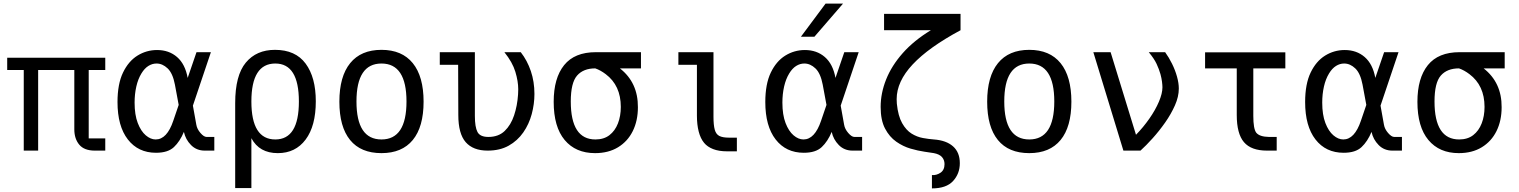

<svg xmlns="http://www.w3.org/2000/svg" viewBox="-20 -837 8440 1067"><path d="M112 -448H20V-516H565V-448H473V-68H565V0H507Q448 0 420.5 -33Q393 -66 393 -118V-448H192V0H112Z M847 12Q748 12 690.5 -62Q633 -136 633 -270Q633 -370 663.5 -433.5Q694 -497 744 -528Q794 -559 853 -559Q919 -559 964 -520Q1009 -481 1023 -404L1072 -547H1152L1052 -250L1071 -144Q1075 -120 1094 -98Q1113 -76 1128 -76H1171V0H1118Q1072 0 1041.5 -31Q1011 -62 1002 -104Q980 -51 946.5 -19.5Q913 12 847 12ZM845 -62Q908 -62 943 -166L973 -254L952 -367Q940 -430 911.5 -457Q883 -484 850 -484Q826 -484 804.5 -470.5Q783 -457 766 -429Q747 -398 737.5 -356Q728 -314 728 -267Q728 -199 745.5 -153.5Q763 -108 790 -85Q817 -62 845 -62Z M1287 -264Q1287 -418 1346 -489Q1405 -560 1508 -560Q1622 -560 1678.5 -483.5Q1735 -407 1735 -274Q1735 -137 1678.5 -61.5Q1622 14 1524 14Q1421 14 1377 -69V208H1287ZM1510 -62Q1641 -62 1641 -273Q1641 -484 1510 -484Q1377 -484 1377 -273Q1377 -62 1510 -62Z M2100 14Q1985 14 1925.5 -59Q1866 -132 1866 -272Q1866 -412 1926 -486Q1986 -560 2100 -560Q2214 -560 2274 -486Q2334 -412 2334 -272Q2334 -132 2274 -59Q2214 14 2100 14ZM2239 -273Q2239 -484 2100 -484Q1961 -484 1961 -273Q1961 -62 2100 -62Q2239 -62 2239 -273Z M2690 0Q2609 0 2568 -47Q2527 -94 2527 -198L2526 -477H2424V-547H2619V-193Q2619 -131 2633.5 -103.5Q2648 -76 2694 -76Q2750 -76 2784.5 -109Q2819 -142 2837 -196Q2855 -250 2859 -312Q2859 -318 2859.5 -325.5Q2860 -333 2860 -341Q2860 -385 2844 -438Q2828 -491 2783 -547H2874Q2910 -501 2930 -442Q2950 -383 2950 -315Q2950 -259 2935 -203Q2920 -147 2888 -101Q2856 -55 2807 -27.5Q2758 0 2690 0Z M3287 14Q3179 14 3118 -59Q3057 -132 3057 -271Q3057 -403 3115 -475Q3173 -547 3291 -547H3542V-457H3425Q3526 -378 3525 -241Q3525 -166 3496.5 -108.5Q3468 -51 3414.5 -18.5Q3361 14 3287 14ZM3289 -62Q3336 -62 3367 -86Q3398 -110 3414 -151Q3430 -192 3430 -243Q3430 -362 3346 -425Q3317 -447 3288 -457Q3222 -457 3187 -417Q3152 -377 3152 -273Q3152 -62 3289 -62Z M4021 4Q3975 4 3943 -8.5Q3911 -21 3893 -43Q3873 -67 3863 -105.5Q3853 -144 3853 -194V-477H3750V-547H3945V-189Q3945 -142 3952 -116.5Q3959 -91 3977.5 -81.5Q3996 -72 4032 -72H4075V4Z M4568 -817H4665L4506 -633H4431ZM4447 12Q4348 12 4290.5 -62Q4233 -136 4233 -270Q4233 -370 4263.5 -433.5Q4294 -497 4344 -528Q4394 -559 4453 -559Q4519 -559 4564 -520Q4609 -481 4623 -404L4672 -547H4752L4652 -250L4671 -144Q4675 -120 4694 -98Q4713 -76 4728 -76H4771V0H4718Q4672 0 4641.5 -31Q4611 -62 4602 -104Q4580 -51 4546.5 -19.5Q4513 12 4447 12ZM4445 -62Q4508 -62 4543 -166L4573 -254L4552 -367Q4540 -430 4511.5 -457Q4483 -484 4450 -484Q4426 -484 4404.5 -470.5Q4383 -457 4366 -429Q4347 -398 4337.5 -356Q4328 -314 4328 -267Q4328 -199 4345.5 -153.5Q4363 -108 4390 -85Q4417 -62 4445 -62Z M5159 136Q5184 138 5206.5 123Q5229 108 5229 75Q5229 52 5215 36Q5201 20 5170 14Q5152 11 5117 6Q5082 1 5040.5 -11Q4999 -23 4961 -49.5Q4923 -76 4898.5 -122.5Q4874 -169 4874 -243Q4874 -319 4904.5 -395.5Q4935 -472 4997 -542Q5059 -612 5153 -669H4893V-760H5318V-669Q5141 -574 5052 -479Q4963 -384 4963 -286Q4963 -273 4964 -261Q4971 -192 4993.5 -152.5Q5016 -113 5046 -94.5Q5076 -76 5109 -70Q5142 -64 5170 -62Q5239 -57 5276.5 -23.5Q5314 10 5314 70Q5314 128 5276.5 169Q5239 210 5159 210Z M5700 14Q5585 14 5525.5 -59Q5466 -132 5466 -272Q5466 -412 5526 -486Q5586 -560 5700 -560Q5814 -560 5874 -486Q5934 -412 5934 -272Q5934 -132 5874 -59Q5814 14 5700 14ZM5839 -273Q5839 -484 5700 -484Q5561 -484 5561 -273Q5561 -62 5700 -62Q5839 -62 5839 -273Z M6056 -547H6152L6293 -88Q6334 -130 6367.5 -178Q6401 -226 6420.5 -272Q6440 -318 6440 -352Q6440 -364 6437.5 -383.5Q6435 -403 6429 -425Q6421 -453 6407.5 -482Q6394 -511 6364 -547H6455Q6476 -518 6493.5 -482.5Q6511 -447 6521 -411Q6531 -375 6531 -345Q6531 -300 6509.5 -251.5Q6488 -203 6455 -156Q6422 -109 6385.5 -68.5Q6349 -28 6318 0H6223Z M7021 0Q6933 0 6893 -47Q6853 -94 6853 -198V-457H6677V-546H7123V-457H6945V-193Q6945 -122 6961 -100Q6979 -77 7032 -76H7075V0Z M7447 12Q7348 12 7290.5 -62Q7233 -136 7233 -270Q7233 -370 7263.5 -433.5Q7294 -497 7344 -528Q7394 -559 7453 -559Q7519 -559 7564 -520Q7609 -481 7623 -404L7672 -547H7752L7652 -250L7671 -144Q7675 -120 7694 -98Q7713 -76 7728 -76H7771V0H7718Q7672 0 7641.5 -31Q7611 -62 7602 -104Q7580 -51 7546.5 -19.5Q7513 12 7447 12ZM7445 -62Q7508 -62 7543 -166L7573 -254L7552 -367Q7540 -430 7511.5 -457Q7483 -484 7450 -484Q7426 -484 7404.5 -470.5Q7383 -457 7366 -429Q7347 -398 7337.5 -356Q7328 -314 7328 -267Q7328 -199 7345.5 -153.5Q7363 -108 7390 -85Q7417 -62 7445 -62Z M8087 14Q7979 14 7918 -59Q7857 -132 7857 -271Q7857 -403 7915 -475Q7973 -547 8091 -547H8342V-457H8225Q8326 -378 8325 -241Q8325 -166 8296.5 -108.5Q8268 -51 8214.5 -18.5Q8161 14 8087 14ZM8089 -62Q8136 -62 8167 -86Q8198 -110 8214 -151Q8230 -192 8230 -243Q8230 -362 8146 -425Q8117 -447 8088 -457Q8022 -457 7987 -417Q7952 -377 7952 -273Q7952 -62 8089 -62Z"/></svg>

Font: PlemolJP35 Console
Style: Regular
Weight: 400
Version: v2.0.3; ttfautohint (v1.8.4.7-5d5b-dirty) -l 6 -r 45 -G 200 